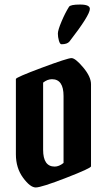

<svg xmlns="http://www.w3.org/2000/svg" viewBox="-20 -826 471 846"><path d="M50 -146V-478Q50 -485 164 -527.5Q278 -570 295 -570Q312 -570 346.5 -529Q381 -488 381 -455V-93Q381 -85 271.5 -42.5Q162 0 137.5 0Q113 0 81.5 -43Q50 -86 50 -146ZM221 -92Q240 -92 260 -108V-403Q260 -477 209 -477Q189 -477 170 -462V-166Q170 -92 221 -92ZM284 -796Q290 -806 333 -806Q376 -806 376 -787Q376 -759 286 -643Q276 -631 251 -631Q244 -631 239.5 -647Q235 -663 235 -678Q235 -693 251 -731Q267 -769 284 -796Z"/></svg>

Font: Pirata One
Style: Regular
Weight: 400
Designer: Rodrigo Fuenzalida, Nicolas Massi
Foundry: Rodrigo Fuenzalida, Nicolas Massi
Version: Version 1.001